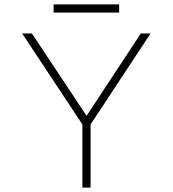

<svg xmlns="http://www.w3.org/2000/svg" viewBox="-20 -847 780 867"><path d="M124 -696 371 -324 616 -696H660L389 -285V0H352V-285L80 -696ZM518 -827V-790H222V-827Z"/></svg>

Font: M Major Mono Display
Style: Regular
Weight: 400
Designer: Emre Parlak
Foundry: Emre Parlak
Version: Version 2.000; ttfautohint (v1.8) -l 8 -r 50 -G 200 -x 14 -D